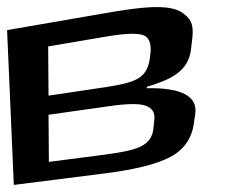

<svg xmlns="http://www.w3.org/2000/svg" viewBox="-67 -488 660 542"><path d="M472 -347 474 -365C481 -413 477 -431 448 -452C410 -479 323 -467 231 -451L-47 -403L-28 34L217 3C309 -8 374 -24 412 -44C451 -64 474 -96 480 -138L484 -165C492 -216 446 -241 347 -239L348 -243C417 -264 464 -287 472 -347ZM231 -242 70 -218 69 -357 234 -385C288 -394 323 -395 339 -388C354 -382 360 -365 358 -339L357 -332C351 -268 321 -256 231 -242ZM366 -125C364 -103 353 -87 335 -77C317 -66 280 -58 225 -51L71 -31L70 -164L239 -188C293 -196 329 -196 346 -189C363 -182 370 -170 369 -154Z"/></svg>

Font: Gamestation Warped
Style: Regular
Weight: 400
Designer: Jonas Hecksher
Foundry: Jonas Hecksher, Playtypeª, e-types AS
Version: Version 1.003